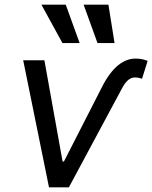

<svg xmlns="http://www.w3.org/2000/svg" viewBox="-20 -804 654 824"><path d="M79.5 -545.5H170.5L248.6 -110.8H254.3L417.6 -430.4Q434.3 -463.4 451.9 -486.7Q469.5 -509.9 487.7 -524.5Q506 -539.1 524.5 -545.8Q543 -552.6 561.1 -552.6Q577.1 -552.6 590.6 -549.7Q604 -546.9 613.6 -542.6L589.5 -465.9Q586.3 -467 578.7 -469.3Q571 -471.6 558.2 -471.6Q528.4 -471.6 504.3 -426.1L275.6 0H190.3ZM338.8 -784.1H445.3L471.6 -619.3H398.4ZM262.1 -784.1 321.7 -619.3H247.9L157.7 -784.1Z"/></svg>

Font: Inter P
Style: Italic
Weight: 400
Italic angle: -9.40001°
Designer: Rasmus Andersson
Foundry: rsms
Version: Version 3.018;git-588b23468